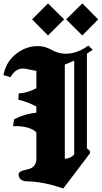

<svg xmlns="http://www.w3.org/2000/svg" viewBox="-50 -1095 593 1120"><path d="M137.2 -981.9 230 -1075.2 324.2 -981.9 230 -888.2ZM335.9 -981.9 430.2 -1075.2 522.9 -981.9 430.2 -888.2ZM318.8 4.9 314.5 2.9Q309.6 1.5 302.5 -1Q295.4 -3.4 285.2 -6.6Q274.9 -9.8 262.7 -13.2Q250.5 -16.6 236.6 -20Q222.7 -23.4 207 -26.4Q191.4 -29.3 175.5 -31.7Q159.7 -34.2 142.6 -35.6Q125.5 -37.1 109.4 -37.1Q95.2 -37.1 84.7 -41Q74.2 -44.9 69.3 -49.8Q64.5 -54.7 61.8 -61.3Q59.1 -67.9 58.8 -70.8Q58.6 -73.7 58.6 -75.7Q58.6 -87.4 69.3 -93.8Q80.1 -100.1 95.2 -103.3Q110.4 -106.4 125.5 -111.6Q140.6 -116.7 151.4 -131.1Q162.1 -145.5 162.1 -168.9V-323.2Q120.6 -362.3 25.9 -358.9L32.2 -398.9Q92.3 -431.2 162.1 -437.5V-473.1Q115.2 -500 57.1 -513.2L59.1 -549.8Q112.3 -553.2 162.1 -580.6V-682.1Q147.5 -683.6 120.8 -689.5Q94.2 -695.3 83.5 -695.3Q39.6 -695.3 11.2 -645Q3.9 -647 -9.5 -651.1Q-22.9 -655.3 -29.8 -657.2Q-14.6 -735.4 43.9 -780.8Q102.5 -826.2 169.9 -826.2Q193.8 -826.2 215.6 -819.3Q237.3 -812.5 251.2 -804Q265.1 -795.4 287.1 -788.6Q309.1 -781.7 333.5 -781.7Q400.4 -781.7 464.8 -829.1Q469.2 -825.2 478 -817.1Q486.8 -809.1 491.2 -805.2Q468.3 -788.6 457 -781.7V-229.5L475.1 -213.9V-201.2Q449.2 -166.5 397 -97.9Q344.7 -29.3 318.8 4.9ZM382.8 -193.8V-741.7Q357.4 -729.5 328.1 -718.3V-168.9Q360.4 -169.4 382.8 -193.8Z"/></svg>

Font: KJV1611
Style: Regular
Weight: 400
Version: Version 3.6.1